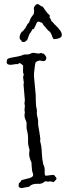

<svg xmlns="http://www.w3.org/2000/svg" viewBox="-20 -957 332 969"><path d="M151.4 -572.3 160.2 -478.5Q160.2 -445.3 162.1 -421.9L166 -403.3V-384.8Q166 -377 168 -370.1Q169.9 -363.3 171.4 -355Q172.9 -346.7 172.4 -339.4Q171.9 -332 173.3 -321.8Q174.8 -311.5 177.2 -299.3Q179.7 -287.1 180.7 -274.4Q182.6 -274.4 182.1 -271.5Q181.6 -268.6 181.6 -267.6L183.6 -257.8L182.6 -247.1Q182.6 -242.2 184.1 -238.8Q185.5 -235.4 188 -220.2Q190.4 -205.1 191.4 -179.7Q192.4 -154.3 198.2 -127.9Q207 -110.4 205.6 -95.7Q204.1 -81.1 208 -71.3Q210 -70.3 213.9 -70.3L245.1 -74.2L253.9 -73.2Q256.8 -68.4 260.3 -64.5Q263.7 -60.5 265.6 -55.7Q263.7 -48.8 258.8 -45.9Q253.9 -43 252 -38.1L232.4 -42L222.7 -40L212.9 -42Q205.1 -42 201.2 -37.6Q197.3 -33.2 188.5 -30.8Q179.7 -28.3 171.9 -29.3Q141.6 -31.2 127 -14.6L88.9 -7.8Q81.1 -7.8 74.2 -14.6V-18.6Q74.2 -30.3 75.2 -31.7Q76.2 -33.2 80.6 -36.6Q85 -40 85 -42Q85 -43.9 87.4 -46.4Q89.8 -48.8 99.6 -50.8Q109.4 -52.7 128.4 -58.1Q147.5 -63.5 147.5 -74.2Q147.5 -79.1 145.5 -83Q143.6 -86.9 142.1 -94.7Q140.6 -102.5 140.1 -114.7Q139.6 -127 138.7 -137.7Q127 -161.1 127 -181.6L128.9 -198.2Q128.9 -203.1 127 -208.5Q125 -213.9 123 -224.1Q121.1 -234.4 121.6 -250Q122.1 -265.6 120.6 -277.3Q119.1 -289.1 117.2 -295.4Q115.2 -301.8 114.3 -308.1Q113.3 -314.5 113.8 -319.8Q114.3 -325.2 114.3 -333.5Q114.3 -341.8 108.9 -352.5Q103.5 -363.3 103.5 -374L105.5 -391.6Q105.5 -394.5 103.5 -399.4L105.5 -421.9L103.5 -435.5L105.5 -451.2L98.6 -532.2L100.6 -538.1L96.7 -566.4Q96.7 -575.2 100.6 -580.1Q95.7 -586.9 96.2 -599.6Q96.7 -612.3 96.7 -620.1V-626Q94.7 -628.9 87.9 -633.8Q81.1 -638.7 78.1 -638.7Q75.2 -638.7 73.2 -635.3Q71.3 -631.8 65.4 -633.8H62.5L35.2 -629.9Q13.7 -629.9 13.7 -642.1Q13.7 -654.3 17.1 -658.2Q20.5 -662.1 30.8 -664.6Q41 -667 52.7 -668.9Q85 -673.8 100.6 -681.6Q106.4 -682.6 112.8 -682.1Q119.1 -681.6 125.5 -683.1Q131.8 -684.6 136.7 -687.5Q141.6 -690.4 149.4 -690.4L174.8 -686.5L186.5 -689.5Q190.4 -689.5 193.4 -687.5Q196.3 -685.5 200.2 -686.5Q213.9 -672.9 213.9 -665Q213.9 -657.2 209.5 -652.8Q205.1 -648.4 199.2 -648.4L181.6 -651.4Q170.9 -651.4 160.2 -642.6Q157.2 -637.7 155.8 -622.1Q154.3 -606.4 152.8 -597.7Q151.4 -588.9 151.4 -572.3ZM152.3 -902.3 150.4 -915Q150.4 -919.9 156.7 -928.2Q163.1 -936.5 168.9 -936.5Q174.8 -936.5 181.2 -930.7Q187.5 -924.8 196.3 -922.9Q220.7 -885.7 230.5 -880.9L231.4 -877Q231.4 -873 229.5 -869.1Q234.4 -866.2 240.2 -849.6Q245.1 -846.7 248 -842.8Q252 -836.9 262.2 -827.6Q272.5 -818.4 282.2 -805.2Q292 -792 292 -780.8Q292 -769.5 279.3 -764.6Q266.6 -759.8 255.9 -759.8H250Q245.1 -767.6 242.2 -776.4Q239.3 -785.2 235.4 -791.5Q231.4 -797.9 226.1 -801.3Q220.7 -804.7 215.8 -811.5Q210.9 -818.4 203.6 -825.7Q196.3 -833 192.4 -842.8H190.4Q186.5 -841.8 184.1 -844.7Q181.6 -847.7 174.3 -847.7Q167 -847.7 163.1 -836.9Q159.2 -826.2 154.3 -818.4Q153.3 -812.5 149.4 -811Q145.5 -809.6 141.6 -807.6Q140.6 -800.8 135.3 -794.4Q129.9 -788.1 127.4 -782.2Q125 -776.4 121.1 -765.1Q117.2 -753.9 115.2 -752H111.3Q107.4 -747.1 106.4 -746.1Q105.5 -745.1 97.2 -745.1Q88.9 -745.1 89.4 -747.6Q89.8 -750 86.9 -753.4Q84 -756.8 81.5 -758.3Q79.1 -759.8 79.1 -770.5Q79.1 -781.2 89.8 -796.9L95.7 -799.8Q98.6 -802.7 101.1 -807.1Q103.5 -811.5 108.4 -814.5Q108.4 -819.3 111.8 -822.8Q115.2 -826.2 119.1 -836.9L123 -838.9Q127.9 -844.7 129.9 -852.1Q131.8 -859.4 137.2 -868.2Q142.6 -877 147.5 -882.3Q152.3 -887.7 152.3 -902.3Z"/></svg>

Font: Mountains of Christmas
Style: Regular
Weight: 400
Designer: Crystal Kluge
Foundry: Font Diner, Inc DBA Tart Workshop
Version: Version 1.002